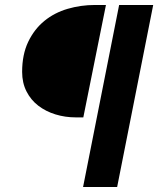

<svg xmlns="http://www.w3.org/2000/svg" viewBox="-20 -672 648 772"><path d="M314 80 459 -652H596L451 80ZM285 -200Q242 -200 203 -212Q164 -224 134 -247Q104 -270 86.5 -304.5Q69 -339 69 -383Q69 -453 93.5 -504Q118 -555 158.5 -588Q199 -621 252 -636.5Q305 -652 362 -652H406L315 -200Z"/></svg>

Font: TypoPRO Source Sans Pro
Style: Bold Italic
Weight: 700
Italic angle: -11°
Designer: Paul D. Hunt
Foundry: Adobe Systems Incorporated
Version: Version 1.075;PS 2.000;hotconv 1.0.86;makeotf.lib2.5.63406